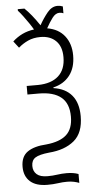

<svg xmlns="http://www.w3.org/2000/svg" viewBox="-66 -886 582 1118"><g transform="rotate(-5 225.0 -327.5)"><path d="M314 -846Q331 -846 345 -840V-800Q335 -805 322 -805Q299 -805 280 -779.5Q261 -754 243 -721Q309 -710 344.5 -664.5Q380 -619 380 -551Q380 -479 345 -434Q310 -389 249 -375V-371Q319 -361 356 -316.5Q393 -272 393 -195Q393 -97 338 -51.5Q283 -6 191 1Q133 7 110 22Q87 37 87 70Q87 101 107.5 119Q128 137 170 137Q200 137 227 133Q254 129 282 129Q322 129 351 140V192Q339 187 321 183Q303 179 281 179Q254 179 227 183Q200 187 166 187Q99 187 64.5 156Q30 125 30 70Q30 10 69 -17Q108 -44 180 -48Q259 -56 297.5 -91Q336 -126 336 -197Q336 -274 291.5 -310.5Q247 -347 161 -347H95V-397H161Q239 -398 281 -436Q323 -474 323 -546Q323 -608 289.5 -641Q256 -674 199 -674Q158 -674 126.5 -659.5Q95 -645 70 -623L40 -662Q66 -686 97 -701Q128 -716 166 -721Q157 -737 142 -759Q127 -781 111 -802.5Q95 -824 82 -838V-847H121Q161 -809 206 -742Q229 -783 255 -814.5Q281 -846 314 -846Z"/></g></svg>

Font: Noto Sans Condensed Light
Style: Regular
Weight: 300
Width: 3
Designer: Monotype Design Team
Foundry: Monotype Imaging Inc.
Version: Version 2.013; ttfautohint (v1.8.4.7-5d5b)